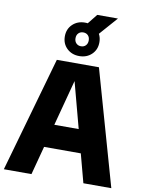

<svg xmlns="http://www.w3.org/2000/svg" viewBox="-110 -1139 915 1215"><g transform="rotate(10 347.0 -532.0)"><path d="M1.5 0 211.5 -740H482L692 0H512.5L336.5 -660H354L179 0ZM151.5 -183.5 188.5 -332.5H504.5L540.5 -183.5ZM346.5 -788Q298.5 -788 267 -818.2Q235.5 -848.5 235.5 -895.5Q235.5 -942.5 267 -972.8Q298.5 -1003 346.5 -1003Q394.5 -1003 426 -972.8Q457.5 -942.5 457.5 -895.5Q457.5 -848.5 426 -818.2Q394.5 -788 346.5 -788ZM346.5 -851Q365.5 -851 377.2 -863.2Q389 -875.5 389 -895.5Q389 -916 377.2 -928Q365.5 -940 346.5 -940Q328 -940 316 -928Q304 -916 304 -895.5Q304 -875.5 316 -863.2Q328 -851 346.5 -851ZM425.5 -926.5 344.5 -977.5 414 -1064.5H547Z"/></g></svg>

Font: Encode Sans SC SemiCondensed ExtraBold
Style: Regular
Weight: 800
Width: 4
Designer: Multiple Designers
Foundry: Impallari Type
Version: Version 3.002